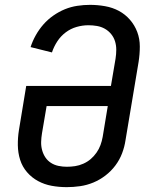

<svg xmlns="http://www.w3.org/2000/svg" viewBox="-20 -763 640 791"><path d="M255 8Q223 8 193 2.5Q163 -3 137 -17Q111 -31 91.5 -53.5Q72 -76 63 -104.5Q54 -133 53.5 -164.5Q53 -196 58 -227L88 -409H437L456 -521Q459 -540 459 -558Q459 -576 454 -592.5Q449 -609 438 -622.5Q427 -636 412 -644.5Q397 -653 379.5 -656Q362 -659 344 -659Q320 -659 295.5 -652Q271 -645 250.5 -629.5Q230 -614 216 -592.5Q202 -571 194 -547L106 -569Q114 -594 127.5 -618Q141 -642 159 -662.5Q177 -683 200 -699Q223 -715 247.5 -725Q272 -735 298.5 -739Q325 -743 351 -743Q382 -743 413 -737.5Q444 -732 470 -718Q496 -704 515.5 -681.5Q535 -659 545.5 -631Q556 -603 556 -571.5Q556 -540 551 -508L497 -185Q493 -158 483 -131.5Q473 -105 455.5 -81.5Q438 -58 414.5 -40Q391 -22 364.5 -11Q338 0 310 4Q282 8 255 8ZM255 -76Q272 -76 289 -78.5Q306 -81 323 -88.5Q340 -96 353.5 -107.5Q367 -119 377.5 -134Q388 -149 394 -165.5Q400 -182 403 -199L424 -326H172L153 -214Q150 -196 149.5 -178.5Q149 -161 153.5 -144.5Q158 -128 167 -114.5Q176 -101 190 -92Q204 -83 221 -79.5Q238 -76 255 -76Z"/></svg>

Font: Iosevka Medium Extended
Style: Italic
Weight: 500
Width: 7
Italic angle: -9°
Monospace: yes
Designer: Belleve Invis
Foundry: Belleve Invis
Version: Version 32.5.0; ttfautohint (v1.8.4)